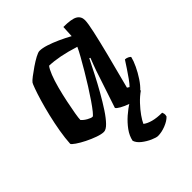

<svg xmlns="http://www.w3.org/2000/svg" viewBox="-197 -617 933 933"><g transform="rotate(-45 270.0 -150.0)"><path d="M174 0Q158 0 132.5 -9Q107 -18 81 -31Q55 -44 37 -56.5Q19 -69 17 -75Q19 -112 26.5 -156Q34 -200 44.5 -244Q55 -288 66 -325Q77 -362 86 -386.5Q95 -411 98 -415Q103 -422 120.5 -435.5Q138 -449 160 -464Q182 -479 201.5 -489.5Q221 -500 231 -500Q250 -500 276.5 -491.5Q303 -483 333 -469.5Q363 -456 392 -440L395 -500Q451 -500 472 -487.5Q493 -475 493 -449Q493 -430 482 -379.5Q471 -329 451.5 -252Q432 -175 405 -73L416 -66Q427 -77 441 -96.5Q455 -116 469.5 -138Q484 -160 495 -177Q504 -177 513.5 -172.5Q523 -168 525 -163Q520 -142 507 -114.5Q494 -87 476.5 -60.5Q459 -34 440.5 -17Q422 0 406 0Q384 0 359 -8.5Q334 -17 315.5 -27.5Q297 -38 294 -45L346 -201Q352 -220 357.5 -236Q363 -252 369 -267.5Q375 -283 382 -301L377 -304Q360 -270 339 -229Q318 -188 295 -147.5Q272 -107 250 -73.5Q228 -40 208.5 -20Q189 0 174 0ZM187 -91Q191 -91 204.5 -107.5Q218 -124 236.5 -151Q255 -178 275.5 -210.5Q296 -243 315.5 -276Q335 -309 351 -337.5Q367 -366 375 -384Q324 -400 285 -407.5Q246 -415 213 -416Q203 -404 191.5 -375Q180 -346 170 -308Q160 -270 152 -231.5Q144 -193 139 -163.5Q134 -134 134 -122Q144 -110 161 -100.5Q178 -91 187 -91ZM346 200Q335 200 312 190Q289 180 268.5 164Q248 148 242 129Q248 100 267 74Q286 48 311.5 25.5Q337 3 365 -14L445 -17Q419 1 397 24.5Q375 48 359.5 70Q344 92 337 108Q352 120 378 127Q404 134 440 134Q442 138 443.5 145Q445 152 442 162Q427 178 399 189Q371 200 346 200Z"/></g></svg>

Font: Texturina 12pt
Style: Bold Italic
Weight: 700
Italic angle: -11°
Designer: Guillermo Torres Carreño
Foundry: Omnibus-Type
Version: Version 1.002